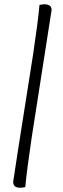

<svg xmlns="http://www.w3.org/2000/svg" viewBox="-20 -762 298 904"><path d="M129 -113Q107 33 99 119Q86 122 75 122Q42 122 42 94Q42 87 136 -507Q158 -653 166 -739L187 -742Q223 -742 223 -715Z"/></svg>

Font: Overlock Mod
Style: Regular
Weight: 400
Designer: Dario Muhafara
Foundry: Dario Manuel Muhafara
Version: Version 1.001